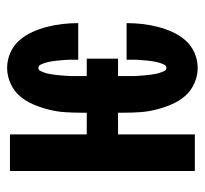

<svg xmlns="http://www.w3.org/2000/svg" viewBox="-38 -530 576 540"><g transform="rotate(-90 250.0 -260.0)"><path d="M329 8Q307 8 285.5 -1.5Q264 -11 249.5 -28Q235 -45 226 -66.5Q217 -88 211.5 -110Q206 -132 204.5 -154.5Q203 -177 203 -200V-216H142V0H39V-520H142V-304H203V-320Q203 -343 204.5 -365.5Q206 -388 211.5 -410Q217 -432 226 -453.5Q235 -475 249.5 -492Q264 -509 285.5 -518.5Q307 -528 329 -528Q351 -528 371.5 -519Q392 -510 406.5 -493.5Q421 -477 430 -457Q439 -437 444.5 -415.5Q450 -394 452.5 -372Q455 -350 455 -328H352Q352 -334 352 -340Q352 -346 352 -352Q352 -358 351.5 -364Q351 -370 350.5 -375.5Q350 -381 349.5 -387Q349 -393 348 -399Q347 -405 346 -410.5Q345 -416 343 -422Q341 -428 338 -434Q335 -440 329 -440Q323 -440 320 -433.5Q317 -427 315 -421Q313 -415 312 -408.5Q311 -402 310 -396Q309 -390 308.5 -383.5Q308 -377 307.5 -370.5Q307 -364 306.5 -358Q306 -352 306 -345.5Q306 -339 306 -332.5Q306 -326 306 -320V-304H355V-216H306V-200Q306 -194 306 -187.5Q306 -181 306 -174.5Q306 -168 306.5 -162Q307 -156 307.5 -149.5Q308 -143 308.5 -136.5Q309 -130 310 -124Q311 -118 312 -111.5Q313 -105 315 -99Q317 -93 320 -86.5Q323 -80 329 -80Q335 -80 338 -86Q341 -92 343 -98Q345 -104 346 -109.5Q347 -115 348 -121Q349 -127 349.5 -133Q350 -139 350.5 -144.5Q351 -150 351.5 -156Q352 -162 352 -168Q352 -174 352 -180Q352 -186 352 -192H455Q455 -170 452.5 -148Q450 -126 444.5 -104.5Q439 -83 430 -63Q421 -43 406.5 -26.5Q392 -10 371.5 -1Q351 8 329 8Z"/></g></svg>

Font: Zed Mono
Style: Bold
Weight: 700
Monospace: yes
Designer: Belleve Invis
Foundry: Belleve Invis
Version: Version 1.0.0; ttfautohint (v1.8.4)